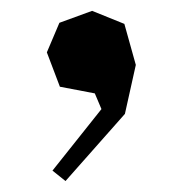

<svg xmlns="http://www.w3.org/2000/svg" viewBox="-20 -160 335 352"><path d="M209 48.8 100.1 171.9 76.2 152.8 166 40 153.8 11.2 89.8 -1 65.9 -64 88.9 -118.2 148.9 -140.1 208 -116.2 229 -41Z"/></svg>

Font: Ortica Angular Bold
Style: Regular
Weight: 700
Designer: Benedetta Bovani
Foundry: Collletttivo
Version: Version 2.000;Glyphs 3.1.2 (3151)